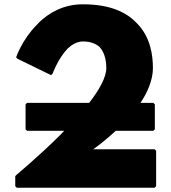

<svg xmlns="http://www.w3.org/2000/svg" viewBox="-20 -867 798 894"><path d="M414 -172C437 -188 477 -219 519 -258H694L701 -265V-381L694 -388H634C667 -437 692 -495 692 -550C692 -609 681 -695 618 -758L617 -759L610 -766C563 -813 487 -847 366 -847C275 -847 207 -807 159 -760C158 -759 159 -759 158 -758L151 -751C83 -683 55 -600 55 -600L62 -593L218 -517L225 -524C225 -524 250 -594 295 -641C314 -659 339 -674 366 -674C402 -674 427 -663 444 -648C473 -616 475 -569 475 -550C475 -508 443 -449 395 -388H106L99 -381V-265L106 -258H279C273 -252 267 -245 260 -238C159 -138 58 -54 58 -54L51 -47V0L58 7H700L707 0V-165L700 -172Z"/></svg>

Font: Hussar Woodtype
Style: Blk
Weight: 900
Foundry: Cannot Into Space Fonts
Version: Version 1.07